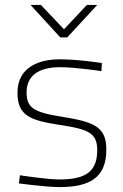

<svg xmlns="http://www.w3.org/2000/svg" viewBox="-20 -752 501 780"><path d="M253 -600 375 -732H333L240 -633L146 -732H104L225 -600ZM394 -496C394 -496 299 -511 222 -511C141 -511 51 -481 51 -375C51 -282 103 -263 220 -245C339 -227 375 -213 375 -141C375 -45 314 -23 220 -23C169 -23 61 -40 61 -40L57 -7C57 -7 165 8 222 8C340 8 412 -27 412 -144C412 -238 361 -257 230 -278C115 -296 88 -315 88 -377C88 -458 158 -479 222 -479C290 -479 392 -463 392 -463L394 -496Z"/></svg>

Font: RazerF5 Thin
Style: Regular
Weight: 250
Foundry: Razer Inc.
Version: Version 2